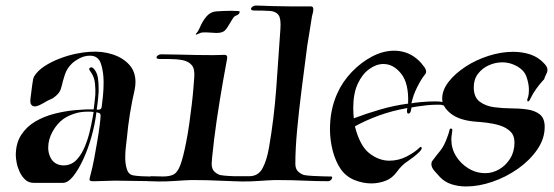

<svg xmlns="http://www.w3.org/2000/svg" viewBox="-20 -654 1998 693"><path d="M102 6Q83 6 70.5 -6Q58 -18 50.5 -34.5Q43 -51 40 -67.5Q37 -84 37 -93Q37 -137 56.5 -167Q76 -197 107.5 -215.5Q139 -234 176.5 -243.5Q214 -253 251.5 -256.5Q289 -260 318 -259Q318 -259 320.5 -278Q323 -297 324 -311Q325 -329 323 -351Q321 -373 311 -389Q309 -392 304 -399.5Q299 -407 306 -410Q307 -411 310 -411Q316 -411 323 -400Q331 -389 333.5 -372Q336 -355 336 -336Q336 -329 336 -323Q336 -317 335 -310Q334 -294 331.5 -276.5Q329 -259 329 -259Q331 -258 334 -258Q346 -258 347 -268Q349 -282 351.5 -306.5Q354 -331 354 -357Q354 -394 344.5 -423.5Q335 -453 305 -453Q286 -453 269 -444.5Q252 -436 240 -425Q222 -408 214.5 -385.5Q207 -363 202.5 -343Q198 -323 187 -313Q174 -300 163.5 -296Q153 -292 137 -282Q132 -279 122.5 -274.5Q113 -270 105 -270Q98 -270 93 -276Q88 -282 90 -298Q93 -320 96 -345.5Q99 -371 103 -378Q116 -399 140.5 -415Q165 -431 195 -442.5Q225 -454 254 -460Q283 -466 305 -467Q348 -470 385.5 -458Q423 -446 446 -421Q469 -396 469 -358Q469 -345 466 -330Q456 -287 449 -243.5Q442 -200 438 -156Q437 -146 434.5 -126Q432 -106 432 -85Q432 -62 438 -43Q444 -24 461 -21Q472 -19 489 -18Q506 -17 521.5 -17Q537 -17 545 -17H546Q551 -17 551 -13Q551 -9 546 -4.5Q541 0 535 0Q500 0 465 -1Q430 -2 395 -2Q378 -2 360.5 -1Q343 0 325 0H315Q303 0 303 -6Q303 -9 304.5 -14.5Q306 -20 308 -28Q314 -50 320 -82Q326 -114 331.5 -146.5Q337 -179 340 -203.5Q343 -228 343 -235V-237Q343 -244 338 -246Q333 -248 328 -249Q323 -206 310.5 -161.5Q298 -117 280.5 -79Q263 -41 244 -17.5Q225 6 207 6ZM209 -57Q239 -57 259 -80Q275 -98 286 -124.5Q297 -151 303.5 -178Q310 -205 313.5 -225Q317 -245 318 -250Q312 -251 306.5 -251Q301 -251 296 -251Q270 -251 247.5 -243.5Q225 -236 208 -224Q186 -208 170 -179.5Q154 -151 154 -121Q154 -103 161 -88Q168 -72 181 -64.5Q194 -57 209 -57Z M688 -533Q693 -538 696.5 -545Q700 -552 701 -554Q712 -580 726.5 -596Q741 -612 762 -613Q776 -614 788.5 -614.5Q801 -615 815 -615Q822 -615 828.5 -614.5Q835 -614 841 -614Q845 -614 845 -611Q845 -603 833 -598Q826 -597 818 -583.5Q810 -570 801.5 -556.5Q793 -543 786 -540Q780 -537 774 -536Q768 -535 762 -535Q754 -535 744.5 -536Q735 -537 727 -537Q724 -537 715.5 -537Q707 -537 703 -535Q699 -533 691.5 -530Q684 -527 688 -533ZM552 1Q544 1 535 0.5Q526 0 515 0H514Q511 0 511 -3Q511 -7 516.5 -12.5Q522 -18 526 -18Q539 -18 549 -17.5Q559 -17 568 -17Q593 -17 607 -24.5Q621 -32 631 -58.5Q641 -85 652 -141Q658 -171 663 -206.5Q668 -242 672 -275.5Q676 -309 678 -335Q680 -361 681 -373Q684 -405 672 -419Q660 -433 638.5 -437Q617 -441 589 -441H558Q545 -441 545 -446Q545 -451 550.5 -454.5Q556 -458 561 -458L624 -457Q658 -456 690 -455.5Q722 -455 749 -455Q760 -455 771 -455.5Q782 -456 790 -456H791Q800 -456 800 -447Q800 -444 799.5 -440.5Q799 -437 798 -433Q786 -369 773.5 -293Q761 -217 753 -152Q752 -140 749.5 -120.5Q747 -101 745.5 -84.5Q744 -68 744 -63Q744 -43 755 -33.5Q766 -24 776 -22Q787 -20 804 -19Q821 -18 836.5 -17.5Q852 -17 860 -17H861Q866 -17 866 -13Q866 -9 861 -4.5Q856 0 850 0Q808 0 768 -2Q728 -4 687 -4Q677 -4 666.5 -4Q656 -4 645 -3Q625 -2 605 -0.5Q585 1 552 1Z M854 1Q847 1 838 0.5Q829 0 818 0H816Q813 0 813 -3Q813 -7 818.5 -12.5Q824 -18 828 -18H880Q912 -18 927.5 -46.5Q943 -75 951 -122Q969 -226 977 -334Q985 -442 992 -548Q995 -586 985.5 -599.5Q976 -613 954.5 -614.5Q933 -616 898 -616Q886 -616 886 -622Q886 -626 891.5 -630Q897 -634 903 -634Q909 -634 922.5 -633.5Q936 -633 948.5 -632.5Q961 -632 964 -632Q999 -631 1023.5 -631Q1048 -631 1068 -631H1102Q1111 -631 1111 -620Q1111 -612 1106 -595Q1102 -568 1097.5 -541.5Q1093 -515 1089 -489Q1079 -412 1069 -334Q1059 -256 1052.5 -186Q1046 -116 1046 -63Q1046 -43 1057.5 -33.5Q1069 -24 1079 -22Q1090 -20 1109.5 -19Q1129 -18 1147 -17.5Q1165 -17 1173 -17H1174Q1179 -17 1179 -13Q1179 -9 1174.5 -4.5Q1170 0 1164 0Q1121 0 1077.5 -2Q1034 -4 990 -4Q980 -4 969 -4Q958 -4 947 -3Q927 -2 907 -0.5Q887 1 854 1Z M1320 8Q1290 8 1260 -4Q1230 -16 1211 -42Q1191 -71 1181 -109.5Q1171 -148 1171 -188Q1171 -258 1197 -316Q1216 -359 1249.5 -394Q1283 -429 1323 -450Q1363 -471 1403 -471Q1425 -471 1445.5 -464Q1466 -457 1484 -442Q1494 -434 1500.5 -426Q1507 -418 1513 -410Q1518 -402 1518 -396Q1518 -389 1513 -384Q1500 -368 1485.5 -339Q1471 -310 1465 -281Q1472 -283 1499 -285.5Q1526 -288 1551 -288Q1559 -288 1565.5 -287.5Q1572 -287 1577 -286Q1591 -285 1591 -278Q1591 -271 1578 -274Q1574 -276 1568 -276Q1562 -276 1555 -276Q1539 -276 1519.5 -274Q1500 -272 1485 -269.5Q1470 -267 1465 -266Q1465 -262 1464 -259Q1462 -244 1454 -244Q1448 -244 1449 -257Q1450 -259 1450 -264Q1394 -254 1347.5 -237Q1301 -220 1261 -198Q1279 -127 1313.5 -100.5Q1348 -74 1385 -74Q1419 -74 1448.5 -89.5Q1478 -105 1494 -121Q1497 -124 1499 -124Q1502 -124 1502 -119Q1502 -114 1493 -105Q1484 -96 1471.5 -86.5Q1459 -77 1450 -71Q1430 -58 1413 -34.5Q1396 -11 1373 -2Q1348 8 1320 8ZM1257 -227Q1302 -244 1351.5 -258.5Q1401 -273 1453 -280Q1456 -353 1428 -388Q1400 -423 1364 -423Q1338 -423 1312.5 -404.5Q1287 -386 1271 -351Q1255 -316 1255 -264Q1255 -255 1255.5 -246Q1256 -237 1257 -227Z M1663 19Q1634 19 1609.5 11Q1585 3 1568 -15Q1561 -23 1549 -36Q1537 -49 1537 -62Q1537 -69 1541 -74Q1555 -93 1569.5 -110.5Q1584 -128 1597 -166Q1600 -174 1602 -183.5Q1604 -193 1611 -189Q1614 -188 1611.5 -174Q1609 -160 1609 -151Q1609 -118 1626 -90.5Q1643 -63 1671 -46Q1699 -29 1732 -29Q1758 -29 1782 -43Q1806 -57 1821.5 -82Q1837 -107 1837 -140Q1837 -165 1822 -179.5Q1807 -194 1784.5 -201Q1762 -208 1737.5 -211Q1713 -214 1695 -215Q1637 -220 1606.5 -244.5Q1576 -269 1576 -298Q1576 -329 1599.5 -359Q1623 -389 1660.5 -413.5Q1698 -438 1743.5 -452.5Q1789 -467 1832 -467Q1865 -467 1894 -457.5Q1923 -448 1944 -425Q1956 -413 1956 -402Q1956 -394 1951.5 -386Q1947 -378 1944 -368Q1944 -368 1935 -358Q1926 -348 1914.5 -332Q1903 -316 1894 -297Q1890 -288 1886 -288Q1883 -288 1883 -293Q1883 -297 1886 -303Q1887 -306 1888 -313.5Q1889 -321 1889 -331Q1889 -352 1880 -377.5Q1871 -403 1840 -418Q1818 -429 1793 -429Q1768 -429 1744.5 -418.5Q1721 -408 1705.5 -388Q1690 -368 1690 -339Q1690 -303 1711.5 -287Q1733 -271 1764 -267Q1795 -263 1821 -263Q1854 -263 1882.5 -259Q1911 -255 1928.5 -241Q1946 -227 1946 -196Q1946 -153 1919 -114Q1892 -75 1849.5 -45Q1807 -15 1757.5 2Q1708 19 1663 19Z"/></svg>

Font: Tapestry
Style: Regular
Weight: 400
Designer: Robert E. Leuschke
Foundry: Robert E. Leuschke
Version: Version 1.010; ttfautohint (v1.8.4.7-5d5b)